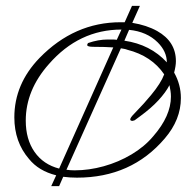

<svg xmlns="http://www.w3.org/2000/svg" viewBox="-20 -552 638 656"><path d="M155 84 172 47Q112 32 79 -9Q29 -67 29 -151Q29 -265 115 -354Q234 -476 392 -476H406L431 -532H458L432 -474Q481 -466 517 -446Q581 -410 581 -343Q581 -327 575 -304Q598 -263 598 -217Q598 -143 543 -79Q429 55 243 55Q219 55 196 52L182 84ZM182 24 367 -390Q353 -391 336.5 -391.5Q320 -392 300 -392Q278 -392 278 -398Q278 -402 281 -405Q316 -417 348 -417Q356 -417 364 -417Q372 -417 379 -416L395 -451Q250 -451 147 -333Q68 -244 68 -140Q68 -76 98 -33Q128 10 182 24ZM550 -339Q550 -376 519 -407Q482 -444 421 -450L405 -413Q494 -400 550 -339ZM235 30Q284 30 334.5 16Q385 2 429.5 -24.5Q474 -51 504 -87Q564 -156 564 -222Q564 -232 562.5 -241.5Q561 -251 559 -261Q546 -236 521 -209Q496 -182 459 -155L440 -141Q434 -139 433 -139Q425 -139 425 -144Q425 -150 439 -164Q474 -200 496 -227Q530 -268 541 -298Q498 -361 415 -382Q410 -384 404.5 -385Q399 -386 393 -387L207 28Q214 29 221 29.5Q228 30 235 30Z"/></svg>

Font: Petemoss
Style: Regular
Weight: 400
Designer: Robert E. Leuschke
Foundry: Robert E. Leuschke
Version: Version 1.010; ttfautohint (v1.8.3)